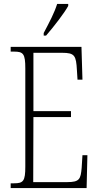

<svg xmlns="http://www.w3.org/2000/svg" viewBox="-20 -951 500 971"><path d="M201 -784V-771H213C253 -817 306 -886 325 -921V-931H269C255 -886 231 -841 201 -784ZM34 0H418L422 -166H397L393 -102C388 -45 382 -30 320 -30H148L149 -359H339V-389H149V-684H294C358 -684 365 -670 369 -596L372 -548H397L392 -714H34V-690H51C98 -690 108 -679 108 -605V-108C108 -35 98 -24 51 -24H34Z"/></svg>

Font: Noto Serif Sinhala ExtraCondensed ExtraLight
Style: Regular
Weight: 200
Width: 2
Designer: Jelle Bosma - Monotype Design Team
Foundry: Monotype Imaging Inc.
Version: Version 2.007